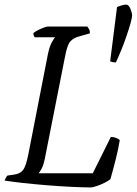

<svg xmlns="http://www.w3.org/2000/svg" viewBox="-28 -820 598 840"><path d="M371 0Q336 0 285 -2.5Q234 -5 178 -9.5Q122 -14 72.5 -19.5Q23 -25 -8 -30Q-2 -46 5 -52L33 -56Q61 -60 73.5 -77Q86 -94 96 -145L181 -580Q188 -615 198 -633.5Q208 -652 213 -657H124Q118 -664 118 -675Q124 -681 137 -687.5Q150 -694 163 -699Q176 -704 182 -704H354Q357 -700 361.5 -692.5Q366 -685 365 -674L319 -661Q293 -654 279.5 -638.5Q266 -623 257 -575L168 -125Q163 -100 155.5 -85Q148 -70 141 -62H378L457 -221Q469 -221 480 -216.5Q491 -212 496 -207Q490 -169 478.5 -123.5Q467 -78 455 -36Q445 -28 429 -20Q413 -12 396.5 -6.5Q380 -1 371 0ZM479 -547Q462 -547 454 -552L484 -789Q492 -793 504.5 -796.5Q517 -800 523 -800Q535 -800 542.5 -781.5Q550 -763 550 -752Q550 -743 543 -718Q536 -693 525 -661Q514 -629 501.5 -598.5Q489 -568 479 -547Z"/></svg>

Font: Texturina Extralight
Style: Italic
Weight: 200
Italic angle: -11°
Designer: Guillermo Torres Carreño
Foundry: Omnibus-Type
Version: Version 1.002; ttfautohint (v1.8.3)